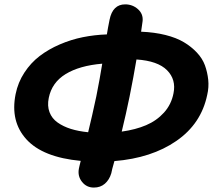

<svg xmlns="http://www.w3.org/2000/svg" viewBox="-20 -804 966 871"><path d="M405.8 46.9Q372.6 46.9 352.1 21Q331.5 -4.9 337.9 -39.1Q338.4 -41.5 341.1 -53.5Q343.8 -65.4 346.2 -74.2Q174.3 -90.3 100.1 -171.6Q25.9 -252.9 50.8 -377Q61.5 -430.2 90.6 -474.6Q119.6 -519 159.9 -549.8Q200.2 -580.6 251.2 -602.5Q302.2 -624.5 355.7 -635.3Q409.2 -646 464.8 -647.9Q469.2 -675.8 477.1 -714.8Q491.2 -784.2 547.9 -784.2Q581.1 -784.2 605.5 -762.7Q629.9 -741.2 627 -709Q627 -708 620.1 -660.2Q680.7 -657.7 730.5 -645.3Q780.3 -632.8 814.2 -612.5Q848.1 -592.3 873.3 -565.4Q898.4 -538.6 909.7 -507.6Q920.9 -476.6 924.6 -442.4Q928.2 -408.2 919.9 -373Q892.6 -242.2 780 -164.6Q667.5 -86.9 499 -73.2Q486.8 -30.8 484.9 -18.1Q476.1 11.7 455.8 29.3Q435.5 46.9 405.8 46.9ZM567.9 -366.2Q551.3 -285.2 532.2 -207Q595.2 -215.8 642.8 -236.1Q690.4 -256.3 723.9 -293.2Q757.3 -330.1 767.1 -380.9Q779.8 -442.9 737.8 -485.4Q695.8 -527.8 599.1 -534.2Q585.9 -455.6 567.9 -366.2ZM201.2 -359.9Q193.8 -323.7 204.6 -295.2Q215.3 -266.6 241.2 -248.3Q267.1 -230 301.5 -219.2Q335.9 -208.5 379.9 -204.1Q397.5 -275.9 417 -367.2Q433.1 -448.2 443.8 -515.1Q340.3 -506.3 277.8 -468Q215.3 -429.7 201.2 -359.9Z"/></svg>

Font: Shantell Sans Bouncy
Style: Bold Italic
Weight: 700
Italic angle: -11.31°
Designer: Stephen Nixon, Anya Danilova, Shantell Martin
Foundry: Arrow Type
Version: Version 1.006;[9816181b4]